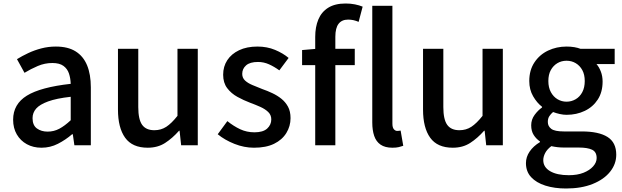

<svg xmlns="http://www.w3.org/2000/svg" viewBox="-20 -830 3556 1097"><path d="M217 14Q170 14 133.5 -6Q97 -26 76 -62Q55 -98 55 -146Q55 -235 133.5 -283.5Q212 -332 384 -351Q383 -383 374 -410Q365 -437 342.5 -453.5Q320 -470 279 -470Q236 -470 196 -453Q156 -436 120 -414L77 -492Q106 -510 141 -526.5Q176 -543 216 -553.5Q256 -564 299 -564Q368 -564 412 -536.5Q456 -509 477.5 -457Q499 -405 499 -331V0H405L396 -63H392Q355 -31 311 -8.5Q267 14 217 14ZM252 -78Q288 -78 319 -94.5Q350 -111 384 -143V-277Q303 -268 255 -250.5Q207 -233 186.5 -209.5Q166 -186 166 -155Q166 -114 191 -96Q216 -78 252 -78Z M824 14Q736 14 695 -43Q654 -100 654 -204V-551H770V-218Q770 -148 792 -117Q814 -86 862 -86Q900 -86 930 -105.5Q960 -125 994 -168V-551H1110V0H1015L1006 -83H1003Q965 -40 923 -13Q881 14 824 14Z M1431 14Q1375 14 1319.5 -8Q1264 -30 1224 -63L1279 -138Q1315 -109 1352.5 -91.5Q1390 -74 1434 -74Q1483 -74 1506.5 -95.5Q1530 -117 1530 -148Q1530 -173 1512.5 -190Q1495 -207 1467 -219.5Q1439 -232 1409 -243Q1372 -257 1336.5 -276.5Q1301 -296 1278 -326.5Q1255 -357 1255 -403Q1255 -450 1278.5 -486Q1302 -522 1346 -543Q1390 -564 1451 -564Q1506 -564 1551.5 -545Q1597 -526 1629 -499L1576 -428Q1547 -449 1517 -462.5Q1487 -476 1454 -476Q1408 -476 1386 -456.5Q1364 -437 1364 -408Q1364 -385 1380 -370Q1396 -355 1422.5 -344Q1449 -333 1479 -321Q1508 -311 1536.5 -297.5Q1565 -284 1588 -265.5Q1611 -247 1625.5 -220.5Q1640 -194 1640 -155Q1640 -109 1616 -70Q1592 -31 1546 -8.5Q1500 14 1431 14Z M1781 0V-619Q1781 -676 1799 -719Q1817 -762 1855.5 -786Q1894 -810 1955 -810Q1983 -810 2008 -805Q2033 -800 2052 -792L2029 -705Q2000 -718 1969 -718Q1933 -718 1914.5 -694Q1896 -670 1896 -620V0ZM1706 -458V-544L1787 -551H2007V-458ZM2222 14Q2180 14 2154.5 -3.5Q2129 -21 2118 -53.5Q2107 -86 2107 -130V-797H2222V-124Q2222 -101 2230.5 -91.5Q2239 -82 2249 -82Q2253 -82 2257.5 -82.5Q2262 -83 2269 -84L2284 3Q2273 7 2258.5 10.5Q2244 14 2222 14Z M2567 14Q2479 14 2438 -43Q2397 -100 2397 -204V-551H2513V-218Q2513 -148 2535 -117Q2557 -86 2605 -86Q2643 -86 2673 -105.5Q2703 -125 2737 -168V-551H2853V0H2758L2749 -83H2746Q2708 -40 2666 -13Q2624 14 2567 14Z M3214 247Q3148 247 3096 230.5Q3044 214 3014.5 182Q2985 150 2985 102Q2985 67 3006 36Q3027 5 3065 -18V-22Q3044 -36 3029.5 -58.5Q3015 -81 3015 -114Q3015 -147 3034.5 -173.5Q3054 -200 3077 -216V-220Q3048 -242 3026 -280Q3004 -318 3004 -367Q3004 -429 3033.5 -473.5Q3063 -518 3111.5 -541Q3160 -564 3217 -564Q3241 -564 3261.5 -560.5Q3282 -557 3297 -551H3492V-464H3388Q3403 -447 3413 -421Q3423 -395 3423 -364Q3423 -304 3395.5 -261.5Q3368 -219 3321 -196.5Q3274 -174 3217 -174Q3199 -174 3178.5 -178.5Q3158 -183 3140 -190Q3127 -179 3118.5 -166Q3110 -153 3110 -133Q3110 -109 3129.5 -94Q3149 -79 3202 -79H3304Q3401 -79 3451 -47.5Q3501 -16 3501 54Q3501 107 3466 151Q3431 195 3366.5 221Q3302 247 3214 247ZM3217 -249Q3245 -249 3269 -263Q3293 -277 3307 -303.5Q3321 -330 3321 -367Q3321 -404 3307 -429.5Q3293 -455 3269.5 -469Q3246 -483 3217 -483Q3188 -483 3164.5 -469Q3141 -455 3127 -429.5Q3113 -404 3113 -367Q3113 -330 3127.5 -303.5Q3142 -277 3165.5 -263Q3189 -249 3217 -249ZM3230 171Q3279 171 3314 157Q3349 143 3369 120.5Q3389 98 3389 73Q3389 38 3363 25.5Q3337 13 3287 13H3204Q3184 13 3166 11Q3148 9 3130 5Q3106 23 3095 44Q3084 65 3084 85Q3084 125 3123 148Q3162 171 3230 171Z"/></svg>

Font: Noto Sans TC Thin Medium
Style: Regular
Weight: 500
Version: Version 2.004-H2;hotconv 1.0.118;makeotfexe 2.5.65603